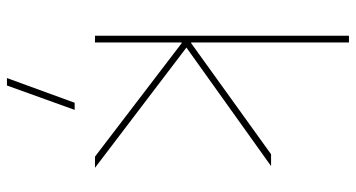

<svg xmlns="http://www.w3.org/2000/svg" viewBox="-262 -528 1050 567"><g transform="rotate(90 263.5 -245.0)"><path d="M106 -284H108L436 -520H471L121 -270L476 0H443L108 -256H106V0H86V-750H106ZM211 260 284 60H305L233 260Z"/></g></svg>

Font: Mplus 1p Thin
Style: Regular
Weight: 250
Version: Version 1.061